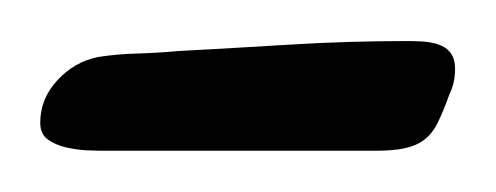

<svg xmlns="http://www.w3.org/2000/svg" viewBox="-27 18 243 94"><path d="M195.8 51.8Q195.8 58.6 192.9 64.5Q189.9 72.8 187.3 78.1Q184.6 83.5 180.7 86.4Q176.8 89.4 171.1 90.6Q165.5 91.8 156.7 91.8H23.9Q20.5 91.8 15.4 91.6Q10.3 91.3 5.1 90.1Q0 88.9 -3.7 86.2Q-7.3 83.5 -7.3 78.1Q-7.3 66.4 1 57.4Q9.3 48.3 21 45.9Q30.8 44.4 40.5 44.2Q50.3 43.9 60.1 43Q87.9 41.5 115.7 39.8Q143.6 38.1 172.4 38.1Q175.8 38.1 179.9 38.3Q184.1 38.6 187.7 39.8Q191.4 41 193.6 43.9Q195.8 46.9 195.8 51.8Z"/></svg>

Font: Just Another Hand
Style: Regular
Weight: 400
Designer: Astigmatic (AOETI)
Foundry: Astigmatic (AOETI)
Version: Version 1.000